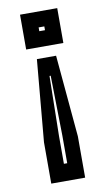

<svg xmlns="http://www.w3.org/2000/svg" viewBox="-83 -742 445 798"><g transform="rotate(-10 139.5 -343.0)"><path d="M98 -506H179L210 -160.5V14H67V-160.5ZM137.5 -428 133 -175V-58H147V-175L142.5 -428ZM61 -700H218V-553H61ZM128 -634.5V-618.5H152V-634.5Z"/></g></svg>

Font: Tourney Thin
Style: Bold
Weight: 700
Version: Version 1.015